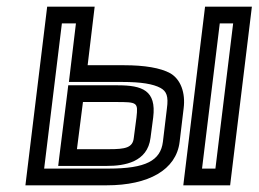

<svg xmlns="http://www.w3.org/2000/svg" viewBox="-20 -529 773 574"><path d="M671 0 730 -484 733 -509H708H618H593L590 -484L531 0L528 25H553H643H668L671 0ZM624 -25H584L637 -459H677L624 -25ZM299 25C424 25 507 -21 517 -105L529 -205C535 -252 520 -292 489 -310C460 -326 412 -334 351 -334H242L260 -484L263 -509H238H146H121L118 -484L59 0L56 25H81H299ZM305 -25H112L165 -459H207L189 -309L186 -284H211H345C402 -284 438 -278 460 -266C478 -256 484 -241 479 -205L467 -105C460 -49 416 -25 305 -25ZM306 -83H210L228 -224H326C391 -224 393 -223 388 -178L380 -117C377 -87 354 -83 306 -83ZM300 -33C352 -33 421 -44 430 -117L438 -178C448 -259 405 -274 332 -274H209H184L181 -249L157 -58L154 -33H179H300Z"/></svg>

Font: Gamestation Text Outline
Style: Italic
Weight: 400
Designer: Jonas Hecksher
Foundry: Jonas Hecksher, Playtypeª, e-types AS
Version: Version 1.003